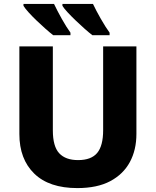

<svg xmlns="http://www.w3.org/2000/svg" viewBox="-20 -951 796 981"><path d="M677 -267Q677 -185 643.5 -123Q610 -61 543.5 -25.5Q477 10 375 10Q231 10 155 -64Q79 -138 79 -266V-714H250V-285Q250 -203 282.5 -168Q315 -133 379 -133Q446 -133 476.5 -169.5Q507 -206 507 -286V-714H677ZM455 -931Q471 -897 495 -855Q519 -813 540 -784V-771H452Q435 -784 412.5 -804Q390 -824 367 -846Q344 -868 325.5 -888Q307 -908 299 -921V-931ZM256 -931Q272 -897 295.5 -855Q319 -813 340 -784V-771H252Q235 -784 212.5 -804Q190 -824 167 -846Q144 -868 126 -888Q108 -908 100 -921V-931Z"/></svg>

Font: Noto Sans ExtraBold
Style: Regular
Weight: 800
Designer: Monotype Design Team
Foundry: Monotype Imaging Inc.
Version: Version 2.007